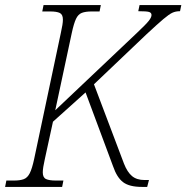

<svg xmlns="http://www.w3.org/2000/svg" viewBox="-37 -734 732 754"><path d="M-17 0 -12 -25H18Q42 -25 56.5 -30.5Q71 -36 80 -54Q89 -72 97 -109L202 -605Q206 -623 208 -635.5Q210 -648 210 -657Q210 -677 198 -683Q186 -689 160 -689H129L134 -714H359L354 -689H323Q299 -689 284.5 -683.5Q270 -678 261.5 -660Q253 -642 245 -605L180 -301L501 -605Q537 -639 547.5 -652.5Q558 -666 558 -675Q558 -684 548.5 -687Q539 -690 506 -690L511 -714H675L670 -690Q653 -690 640 -684Q627 -678 604.5 -659Q582 -640 539 -600L332 -403L450 -91Q463 -58 481.5 -42.5Q500 -27 531 -27H548L541 0H520Q471 0 446.5 -18.5Q422 -37 407 -81L299 -371L171 -256L139 -109Q131 -74 131 -57Q131 -37 143.5 -31Q156 -25 182 -25H212L207 0Z"/></svg>

Font: Noto Serif SemiCondensed ExtraLight
Style: Italic
Weight: 200
Width: 4
Italic angle: -12°
Designer: Monotype Design Team
Foundry: Monotype Imaging Inc.
Version: Version 2.013